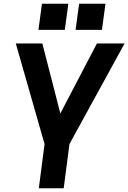

<svg xmlns="http://www.w3.org/2000/svg" viewBox="-20 -1014 691 1034"><path d="M548 -853ZM329 -853H187L206 -994H348ZM529 -853H387L406 -994H548ZM323 0H189L220 -238L65 -780H208L305 -403L502 -780H651L354 -238Z"/></svg>

Font: Tanohe Sans SemiBold
Style: Italic
Weight: 600
Designer: Village Type and Design LLC & Cristiano Sobral
Foundry: Cooper Hewitt Smithsonian Design Museum
Version: Version 1.00;September 29, 2021;FontCreator 13.0.0.2655 64-b